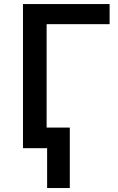

<svg xmlns="http://www.w3.org/2000/svg" viewBox="-20 -734 583 951"><path d="M522.9 -713.9V-614.3H210.9V-102.1H325.7V197.3H213.4V0H93.8V-713.9Z"/></svg>

Font: Open Sans SemiBold
Style: Regular
Weight: 600
Designer: Monotype Design Team
Foundry: Monotype Imaging Inc.
Version: Version 3.003; ttfautohint (v1.8.4)